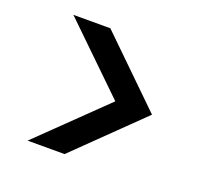

<svg xmlns="http://www.w3.org/2000/svg" viewBox="-88 -690 686 654"><g transform="rotate(20 255.0 -363.0)"><path d="M73 -135 308 -363 73 -591H207L441 -363L207 -135Z"/></g></svg>

Font: Ultramarine Medium
Style: Regular
Weight: 500
Designer: Colophon Foundry, Jonny Pinhorn
Foundry: Colophon Foundry
Version: Version 1.200; ttfautohint (v1.8.3)